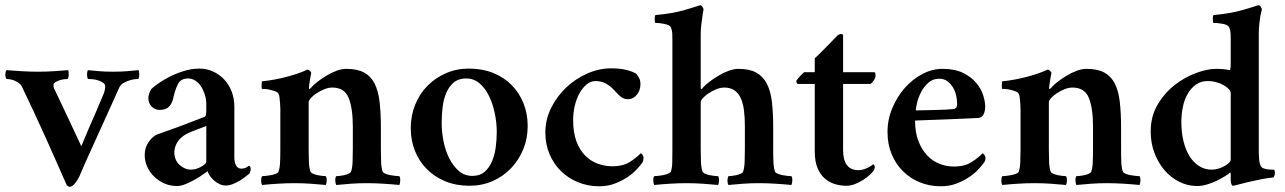

<svg xmlns="http://www.w3.org/2000/svg" viewBox="-24 -708 4945 739"><path d="M122 -432Q153 -432 184 -434Q215 -436 238 -438Q241 -434 240.5 -420.5Q240 -407 236 -404Q232 -404 223 -403Q214 -402 205 -399Q196 -396 189 -391.5Q182 -387 182 -381Q182 -379 182 -376Q182 -373 183 -370Q194 -347 212 -309Q230 -271 247 -235Q267 -192 289 -145Q303 -178 317 -212Q330 -241 344.5 -275Q359 -309 372 -340Q376 -348 378.5 -358Q381 -368 381 -375Q381 -384 373 -389.5Q365 -395 354.5 -398.5Q344 -402 333 -403Q322 -404 315 -404Q311 -409 311 -420.5Q311 -432 314 -438Q337 -436 358.5 -434Q380 -432 410 -432Q440 -432 465.5 -434Q491 -436 509 -438Q512 -434 512 -421Q512 -408 508 -404Q504 -404 494 -403Q484 -402 472.5 -398Q461 -394 450.5 -388Q440 -382 435 -371Q419 -335 399 -291Q379 -247 358 -200.5Q337 -154 317 -110Q297 -66 282 -30Q261 11 244 11Q242 11 238.5 9Q235 7 233 5Q211 -45 190 -92.5Q169 -140 148 -186.5Q127 -233 105.5 -279Q84 -325 61 -373Q57 -383 48 -389Q39 -395 30 -398.5Q21 -402 12.5 -403Q4 -404 1 -404Q-4 -411 -3.5 -422Q-3 -433 1 -438Q25 -436 58.5 -434Q92 -432 122 -432Z M711 -55Q722 -55 732.5 -58.5Q743 -62 751.5 -67Q760 -72 765 -76.5Q770 -81 770 -84V-223Q753 -216 730.5 -208Q708 -200 693 -192Q670 -179 658.5 -160.5Q647 -142 647 -120Q648 -90 668 -72.5Q688 -55 711 -55ZM658 8Q631 8 608.5 -2Q586 -12 569 -28.5Q552 -45 542.5 -66.5Q533 -88 533 -111Q533 -141 549.5 -163.5Q566 -186 585 -192Q602 -198 626 -206.5Q650 -215 675.5 -224.5Q701 -234 725 -243.5Q749 -253 765 -259Q768 -261 769 -267Q770 -273 770 -281V-308Q770 -326 764.5 -343.5Q759 -361 750 -375Q741 -389 728 -397.5Q715 -406 700 -406Q672 -406 661 -384.5Q650 -363 643 -331Q639 -310 626.5 -297.5Q614 -285 591 -285Q572 -285 559.5 -298Q547 -311 547 -331Q547 -338 550 -347.5Q553 -357 558 -365Q565 -372 583.5 -385.5Q602 -399 627.5 -412Q653 -425 683 -434.5Q713 -444 744 -444Q771 -444 795.5 -433Q820 -422 838.5 -402.5Q857 -383 867.5 -356Q878 -329 878 -297V-102Q878 -82 885 -70.5Q892 -59 904 -59Q916 -59 924 -63.5Q932 -68 935 -70Q938 -69 939.5 -65Q941 -61 941 -57Q941 -48 936 -40Q931 -36 921 -28Q911 -20 898.5 -12.5Q886 -5 872 0.5Q858 6 845 6Q833 6 822 1Q811 -4 801.5 -12Q792 -20 785 -29.5Q778 -39 775 -49Q771 -46 757.5 -36.5Q744 -27 726.5 -17Q709 -7 690.5 0.5Q672 8 658 8Z M1309 -443Q1351 -443 1377 -429Q1403 -415 1417.5 -387Q1432 -359 1437 -316Q1442 -273 1442 -216V-133Q1442 -104 1443 -82.5Q1444 -61 1449 -47Q1451 -43 1459 -39.5Q1467 -36 1477.5 -34Q1488 -32 1498 -31Q1508 -30 1513 -30Q1517 -24 1516.5 -13Q1516 -2 1513 4Q1483 1 1450.5 -1Q1418 -3 1388 -3Q1357 -3 1328.5 -1Q1300 1 1270 4Q1267 -2 1266.5 -13Q1266 -24 1270 -30Q1275 -30 1284 -31Q1293 -32 1302 -34Q1311 -36 1318 -39.5Q1325 -43 1327 -47Q1332 -61 1333 -83Q1334 -105 1334 -134V-221Q1334 -291 1318 -331Q1302 -371 1255 -371Q1240 -371 1224 -364.5Q1208 -358 1194.5 -349Q1181 -340 1172.5 -330.5Q1164 -321 1164 -315V-134Q1164 -108 1165 -84.5Q1166 -61 1171 -47Q1173 -43 1180.5 -39.5Q1188 -36 1197.5 -34Q1207 -32 1216 -31Q1225 -30 1230 -30Q1234 -24 1233.5 -13Q1233 -2 1230 4Q1200 1 1170 -1Q1140 -3 1109 -3Q1079 -3 1046.5 -1Q1014 1 985 4Q981 -2 981 -13Q981 -24 985 -30Q990 -30 999.5 -31Q1009 -32 1019.5 -34Q1030 -36 1038.5 -39.5Q1047 -43 1048 -47Q1053 -61 1054 -83Q1055 -105 1055 -134V-275Q1055 -279 1055 -289Q1055 -299 1054 -310Q1053 -321 1052 -331.5Q1051 -342 1048 -347Q1045 -353 1035.5 -356.5Q1026 -360 1015.5 -362.5Q1005 -365 996 -365.5Q987 -366 984 -366Q983 -367 983 -371.5Q983 -376 983 -381.5Q983 -387 983.5 -391Q984 -395 985 -395Q1034 -400 1082 -413Q1130 -426 1159 -440Q1164 -440 1169 -435Q1174 -430 1174 -427Q1173 -424 1171.5 -415.5Q1170 -407 1168.5 -397Q1167 -387 1166 -379.5Q1165 -372 1165 -370Q1165 -366 1167 -365Q1168 -365 1172 -369Q1181 -380 1197 -392.5Q1213 -405 1232 -416.5Q1251 -428 1271 -435.5Q1291 -443 1309 -443Z M1770 -406Q1741 -406 1722.5 -390.5Q1704 -375 1693.5 -350Q1683 -325 1679.5 -295Q1676 -265 1676 -235Q1676 -201 1683 -165Q1690 -129 1705 -99Q1720 -69 1742 -50Q1764 -31 1794 -31Q1823 -31 1841 -46.5Q1859 -62 1869.5 -86.5Q1880 -111 1884 -141Q1888 -171 1888 -200Q1888 -235 1880.5 -271.5Q1873 -308 1858.5 -338Q1844 -368 1822 -387Q1800 -406 1770 -406ZM1781 -444Q1832 -444 1873.5 -427.5Q1915 -411 1944.5 -381.5Q1974 -352 1990.5 -311.5Q2007 -271 2007 -223Q2007 -175 1990 -133.5Q1973 -92 1943 -60.5Q1913 -29 1872 -11Q1831 7 1783 7Q1732 7 1690.5 -10Q1649 -27 1619 -57Q1589 -87 1573 -127.5Q1557 -168 1557 -215Q1557 -263 1574 -305Q1591 -347 1621 -377.5Q1651 -408 1692 -426Q1733 -444 1781 -444Z M2441 -384Q2441 -360 2427 -343Q2413 -326 2391 -326Q2382 -326 2373.5 -330.5Q2365 -335 2358 -342Q2351 -349 2344.5 -356Q2338 -363 2332 -369Q2318 -382 2302.5 -389Q2287 -396 2268 -396Q2250 -396 2234.5 -383.5Q2219 -371 2207 -350Q2195 -329 2188.5 -302Q2182 -275 2182 -246Q2182 -197 2195 -163Q2208 -129 2229.5 -108Q2251 -87 2278 -77.5Q2305 -68 2333 -68Q2375 -68 2401.5 -85.5Q2428 -103 2442 -118Q2446 -117 2449.5 -111.5Q2453 -106 2453 -101Q2453 -91 2449 -83Q2442 -73 2427.5 -57Q2413 -41 2391.5 -26.5Q2370 -12 2342.5 -1.5Q2315 9 2282 9Q2239 9 2201 -6.5Q2163 -22 2135 -49.5Q2107 -77 2091 -115Q2075 -153 2075 -198Q2075 -247 2097 -292Q2119 -337 2155 -371Q2191 -405 2236.5 -425Q2282 -445 2328 -445Q2364 -445 2388.5 -438.5Q2413 -432 2425 -424Q2430 -418 2435.5 -408.5Q2441 -399 2441 -384Z M2818 -443Q2860 -443 2886 -429Q2912 -415 2927 -387Q2942 -359 2947 -316Q2952 -273 2952 -216V-133Q2952 -104 2953 -82.5Q2954 -61 2959 -47Q2961 -43 2969 -39.5Q2977 -36 2987 -34Q2997 -32 3007 -31Q3017 -30 3022 -30Q3026 -24 3025.5 -13Q3025 -2 3022 4Q2992 1 2960 -1Q2928 -3 2897 -3Q2866 -3 2837.5 -1Q2809 1 2780 4Q2776 -2 2776 -13Q2776 -24 2780 -30Q2785 -30 2793.5 -31Q2802 -32 2811 -34Q2820 -36 2827.5 -39.5Q2835 -43 2836 -47Q2841 -61 2842 -83Q2843 -105 2843 -134V-221Q2843 -256 2839.5 -283.5Q2836 -311 2827 -330.5Q2818 -350 2802.5 -360.5Q2787 -371 2764 -371Q2749 -371 2733 -364.5Q2717 -358 2703.5 -349Q2690 -340 2681.5 -330.5Q2673 -321 2673 -315V-134Q2673 -108 2674 -84.5Q2675 -61 2680 -47Q2682 -43 2689.5 -39.5Q2697 -36 2706.5 -34Q2716 -32 2725.5 -31Q2735 -30 2740 -30Q2744 -24 2743.5 -13Q2743 -2 2740 4Q2710 1 2679.5 -1Q2649 -3 2618 -3Q2588 -3 2556 -1Q2524 1 2494 4Q2491 -2 2490.5 -13Q2490 -24 2494 -30Q2499 -30 2509 -31Q2519 -32 2529 -34Q2539 -36 2547.5 -39.5Q2556 -43 2558 -47Q2563 -61 2563.5 -82.5Q2564 -104 2564 -133V-554Q2564 -565 2563.5 -578.5Q2563 -592 2558 -603Q2556 -608 2549 -611Q2542 -614 2533 -616Q2524 -618 2514.5 -619Q2505 -620 2498 -620Q2497 -620 2496.5 -624.5Q2496 -629 2496 -634Q2496 -639 2496.5 -644Q2497 -649 2499 -650Q2565 -656 2611 -669.5Q2657 -683 2671 -688Q2675 -688 2679 -682.5Q2683 -677 2684 -672Q2681 -657 2679 -641Q2677 -627 2675 -610.5Q2673 -594 2673 -577V-369Q2673 -366 2675 -365Q2678 -365 2680 -369Q2689 -380 2705.5 -392.5Q2722 -405 2741 -416.5Q2760 -428 2780.5 -435.5Q2801 -443 2818 -443Z M3341 -430Q3344 -430 3345 -426Q3346 -422 3346 -417Q3346 -410 3340.5 -400.5Q3335 -391 3327 -385H3221V-131Q3221 -53 3280 -53Q3290 -53 3299.5 -56Q3309 -59 3317 -63Q3325 -67 3330.5 -71Q3336 -75 3337 -76Q3339 -75 3341 -72Q3343 -69 3343 -65Q3343 -61 3340.5 -55Q3338 -49 3336 -48Q3332 -43 3322.5 -34Q3313 -25 3299 -16Q3285 -7 3268 0Q3251 7 3232 7Q3211 7 3189.5 0.5Q3168 -6 3150.5 -21Q3133 -36 3122.5 -61.5Q3112 -87 3112 -125V-385H3046Q3043 -387 3042 -390.5Q3041 -394 3041 -397Q3046 -405 3055.5 -415Q3065 -425 3071 -430H3112V-484Q3124 -494 3136 -506.5Q3148 -519 3160 -531Q3172 -543 3182.5 -554Q3193 -565 3200 -572Q3207 -577 3213.5 -577Q3220 -577 3221 -573V-430Z M3591 -405Q3566 -405 3548.5 -389Q3531 -373 3520.5 -352Q3510 -331 3505.5 -311Q3501 -291 3501 -283Q3504 -283 3524 -283.5Q3544 -284 3568 -284.5Q3592 -285 3614 -286Q3636 -287 3643 -288Q3660 -288 3660 -307Q3660 -322 3656.5 -339Q3653 -356 3644.5 -370.5Q3636 -385 3623 -395Q3610 -405 3591 -405ZM3603 -443Q3651 -443 3682.5 -427.5Q3714 -412 3733 -389.5Q3752 -367 3760 -342Q3768 -317 3768 -298Q3768 -280 3761.5 -267.5Q3755 -255 3742 -254Q3722 -253 3688.5 -251.5Q3655 -250 3619 -248.5Q3583 -247 3550 -246Q3517 -245 3498 -244Q3498 -197 3511.5 -163.5Q3525 -130 3546 -108.5Q3567 -87 3593.5 -77Q3620 -67 3647 -67Q3690 -67 3717 -85Q3744 -103 3758 -118Q3761 -117 3765 -111.5Q3769 -106 3769 -101Q3769 -90 3764 -83Q3757 -73 3742.5 -57Q3728 -41 3706.5 -26.5Q3685 -12 3657.5 -1.5Q3630 9 3597 9Q3554 9 3517 -6Q3480 -21 3452 -48.5Q3424 -76 3408 -114.5Q3392 -153 3392 -200Q3392 -248 3410.5 -292Q3429 -336 3458.5 -369.5Q3488 -403 3526 -423Q3564 -443 3603 -443Z M4158 -443Q4200 -443 4226 -429Q4252 -415 4266.5 -387Q4281 -359 4286 -316Q4291 -273 4291 -216V-133Q4291 -104 4292 -82.5Q4293 -61 4298 -47Q4300 -43 4308 -39.5Q4316 -36 4326.5 -34Q4337 -32 4347 -31Q4357 -30 4362 -30Q4366 -24 4365.5 -13Q4365 -2 4362 4Q4332 1 4299.5 -1Q4267 -3 4237 -3Q4206 -3 4177.5 -1Q4149 1 4119 4Q4116 -2 4115.5 -13Q4115 -24 4119 -30Q4124 -30 4133 -31Q4142 -32 4151 -34Q4160 -36 4167 -39.5Q4174 -43 4176 -47Q4181 -61 4182 -83Q4183 -105 4183 -134V-221Q4183 -291 4167 -331Q4151 -371 4104 -371Q4089 -371 4073 -364.5Q4057 -358 4043.5 -349Q4030 -340 4021.5 -330.5Q4013 -321 4013 -315V-134Q4013 -108 4014 -84.5Q4015 -61 4020 -47Q4022 -43 4029.5 -39.5Q4037 -36 4046.5 -34Q4056 -32 4065 -31Q4074 -30 4079 -30Q4083 -24 4082.5 -13Q4082 -2 4079 4Q4049 1 4019 -1Q3989 -3 3958 -3Q3928 -3 3895.5 -1Q3863 1 3834 4Q3830 -2 3830 -13Q3830 -24 3834 -30Q3839 -30 3848.5 -31Q3858 -32 3868.5 -34Q3879 -36 3887.5 -39.5Q3896 -43 3897 -47Q3902 -61 3903 -83Q3904 -105 3904 -134V-275Q3904 -279 3904 -289Q3904 -299 3903 -310Q3902 -321 3901 -331.5Q3900 -342 3897 -347Q3894 -353 3884.5 -356.5Q3875 -360 3864.5 -362.5Q3854 -365 3845 -365.5Q3836 -366 3833 -366Q3832 -367 3832 -371.5Q3832 -376 3832 -381.5Q3832 -387 3832.5 -391Q3833 -395 3834 -395Q3883 -400 3931 -413Q3979 -426 4008 -440Q4013 -440 4018 -435Q4023 -430 4023 -427Q4022 -424 4020.5 -415.5Q4019 -407 4017.5 -397Q4016 -387 4015 -379.5Q4014 -372 4014 -370Q4014 -366 4016 -365Q4017 -365 4021 -369Q4030 -380 4046 -392.5Q4062 -405 4081 -416.5Q4100 -428 4120 -435.5Q4140 -443 4158 -443Z M4624 -396Q4599 -396 4580 -383Q4561 -370 4548 -348Q4535 -326 4529 -297.5Q4523 -269 4523 -238Q4523 -199 4531 -165.5Q4539 -132 4554 -107.5Q4569 -83 4591 -69Q4613 -55 4640 -55Q4653 -55 4666 -59Q4679 -63 4689.5 -69Q4700 -75 4706.5 -81.5Q4713 -88 4713 -93V-349Q4713 -357 4705.5 -365Q4698 -373 4686 -380Q4674 -387 4658 -391.5Q4642 -396 4624 -396ZM4657 -443Q4674 -443 4687.5 -441.5Q4701 -440 4708 -438Q4711 -438 4712 -445Q4713 -452 4713 -459V-555Q4713 -568 4712.5 -580Q4712 -592 4707 -603Q4702 -613 4681 -616.5Q4660 -620 4646 -620Q4645 -620 4644.5 -624.5Q4644 -629 4644 -634Q4644 -639 4644.5 -644Q4645 -649 4647 -650Q4713 -656 4759 -669.5Q4805 -683 4819 -688Q4824 -688 4828 -682.5Q4832 -677 4833 -672Q4830 -660 4827 -646Q4825 -633 4823 -615.5Q4821 -598 4821 -577V-128Q4821 -110 4822.5 -93Q4824 -76 4830 -67Q4833 -62 4840.5 -59.5Q4848 -57 4856 -56Q4864 -55 4870.5 -55Q4877 -55 4880 -55Q4883 -52 4883 -42Q4883 -38 4881.5 -33Q4880 -28 4877 -25Q4856 -23 4830 -18Q4804 -13 4781 -7.5Q4758 -2 4741.5 2.5Q4725 7 4722 7Q4718 7 4715.5 0.5Q4713 -6 4713 -15V-38Q4713 -45 4710 -43Q4704 -38 4690.5 -29.5Q4677 -21 4659.5 -12.5Q4642 -4 4622 2Q4602 8 4583 8Q4548 8 4515.5 -8Q4483 -24 4458.5 -52.5Q4434 -81 4419.5 -119Q4405 -157 4405 -202Q4405 -260 4431.5 -305Q4458 -350 4497 -380.5Q4536 -411 4579.5 -427Q4623 -443 4657 -443Z"/></svg>

Font: Vermiglione SemiBold
Style: Regular
Weight: 600
Version: Version 1.000